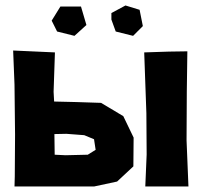

<svg xmlns="http://www.w3.org/2000/svg" viewBox="-20 -672 728 691"><path d="M380.9 -601.6 396.5 -558.6 459 -543 494.1 -578.1 482.4 -636.7 431.6 -652.3 380.9 -625ZM166 -597.7 185.5 -558.6 248 -543 291 -582 271.5 -648.4H197.3ZM499 -483.4 506.8 -264.6 507.8 -116.2 502.9 -1H583H658.2L651.4 -167L652.3 -342.8L654.3 -487.3L587.9 -486.3ZM176.8 -115.2 175.8 -189.5 218.8 -190.4 283.2 -185.5 318.4 -170.9 324.2 -132.8 295.9 -115.2 215.8 -113.3ZM27.3 -490.2 32.2 -367.2 34.2 -187.5 33.2 -37.1 32.2 -1H111.3H165H319.3L401.4 -18.6L460 -73.2L460.9 -176.8L423.8 -253.9L343.8 -301.8L254.9 -304.7L174.8 -306.6L172.9 -341.8L177.7 -483.4Z"/></svg>

Font: MaokenAssortedSans-Lite
Style: Lite
Weight: 400
Version: Version 1.400